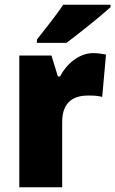

<svg xmlns="http://www.w3.org/2000/svg" viewBox="-20 -786 484 806"><path d="M444 -756V-766H245C216 -721 168 -663 135 -620V-606H259C311 -645 404 -719 444 -756ZM371 -563C311 -563 258 -516 232 -465H223L196 -553H61V0H241V-274C241 -364 296 -385 350 -385C379 -385 396 -383 409 -379L425 -557C410 -560 389 -563 371 -563Z"/></svg>

Font: Noto Sans Arabic SemCond Blk
Style: Regular
Weight: 900
Width: 4
Designer: Monotype Design Team, Nadine Chahine, Nizar Qandah and Khaled Hosny
Foundry: Monotype Imaging Inc.
Version: Version 2.012